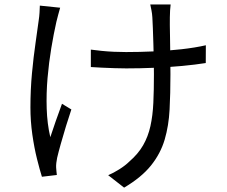

<svg xmlns="http://www.w3.org/2000/svg" viewBox="-20 -800 1040 879"><path d="M761.2 -779.6Q759.4 -767.3 758.7 -752.6Q758 -737.9 757.6 -720.9Q757.2 -709.5 757.5 -684.8Q757.8 -660.1 758.4 -628.5Q759 -596.9 759.3 -564.2Q759.7 -531.5 760 -503.6Q760.3 -475.6 760.3 -458.9Q760.3 -372.5 756.4 -298.6Q752.6 -224.6 733.9 -160.9Q715.1 -97.1 671.3 -42.4Q627.5 12.2 548.2 59L475.3 2.1Q498.7 -7.7 526.3 -25Q553.8 -42.4 572.2 -60.5Q612.5 -95.4 635.3 -135.1Q658.1 -174.8 668.7 -222.8Q679.3 -270.8 682 -329Q684.7 -387.2 684.7 -459.3Q684.7 -483.2 684.1 -520.7Q683.5 -558.2 682.2 -598.4Q680.8 -638.6 679.8 -671.7Q678.8 -704.8 677.5 -720.2Q676.5 -737.4 673.4 -752.8Q670.3 -768.2 667.9 -779.6ZM395.9 -572.9Q417.6 -569.9 444.8 -567.1Q472 -564.3 501.3 -563Q530.5 -561.7 557.2 -561.7Q618.9 -561.7 684.2 -564.7Q749.6 -567.7 811.1 -574.6Q872.6 -581.5 922.4 -592.8L922 -511.4Q874.2 -503.8 813.7 -498.1Q753.1 -492.5 687.6 -489.7Q622 -486.9 558.1 -486.9Q534.4 -486.9 504.6 -487.9Q474.7 -488.9 446.4 -490.2Q418 -491.5 395.9 -493.1ZM255.4 -764.7Q251.4 -751 246.5 -732.7Q241.5 -714.4 238.1 -699.9Q225.8 -645.8 214.8 -579.7Q203.8 -513.7 197.7 -443.1Q191.6 -372.5 193.8 -303.1Q195.9 -233.7 210.3 -172Q220.9 -204 235.3 -245.8Q249.8 -287.7 263.8 -324.9L306.7 -298.9Q295 -264.7 282.1 -222.4Q269.2 -180 258.3 -141.3Q247.4 -102.5 241.6 -77.6Q239.2 -66.9 237.8 -54.1Q236.4 -41.3 237 -32.7Q237.6 -25.3 238.4 -16Q239.2 -6.7 240.2 1.1L171.9 9.2Q162.2 -21.4 149.5 -72.1Q136.8 -122.7 128 -184.2Q119.3 -245.6 119.3 -307.8Q119.3 -389.6 126.4 -465Q133.5 -540.4 142.7 -603.2Q151.8 -666 157.2 -707.2Q160 -724.7 161 -742.8Q162 -760.9 162.4 -774.3Z"/></svg>

Font: Noto Sans JP
Style: Regular
Weight: 100
Designer: Ryoko NISHIZUKA 西塚涼子 (kana, bopomofo & ideographs); Paul D. Hunt (Latin, Greek & Cyrillic); Sandoll Communications 산돌커뮤니
Foundry: Adobe
Version: Version 2.004;hotconv 1.0.118;makeotfexe 2.5.65603